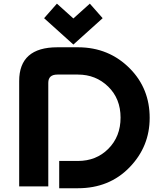

<svg xmlns="http://www.w3.org/2000/svg" viewBox="-20 -1001 858 1031"><path d="M285.6 -981.4 374 -901.9 462.4 -981.4 531.2 -903.3 374 -761.7 216.8 -903.3ZM83 0V-565.9Q83 -747.1 288.1 -747.1H398.4Q565.9 -747.1 679.2 -631.3Q783.7 -524.4 783.7 -368.2Q783.7 -213.4 675 -101.8Q566.4 9.8 398.4 9.8H297.9V-136.7H398.4Q496.6 -136.7 561.5 -201.7Q627.4 -267.6 627.4 -369.4Q627.4 -471.2 561 -535.9Q494.6 -600.6 398.4 -600.6H288.1Q239.3 -600.6 239.3 -556.2V0Z"/></svg>

Font: New Shape
Style: Bold
Weight: 700
Designer: Wojciech Kalinowski "wmk69" (wmk69@o2.pl)
Foundry: Wojciech Kalinowski "wmk69" (wmk69@o2.pl)
Version: Version 2.1.1; 2021-05-14